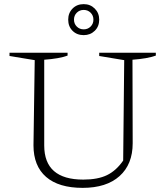

<svg xmlns="http://www.w3.org/2000/svg" viewBox="-20 -900 803 929"><path d="M380 9Q264 9 203 -44Q142 -97 142 -197L148 -609L26 -629V-645H307V-631Q266 -616 194 -611V-196Q194 -31 383 -31Q453 -31 497.5 -52.5Q542 -74 576 -123L581 -609L460 -629V-645H734V-631Q692 -616 621 -611L622 -207Q622 -105 558.5 -48Q495 9 380 9ZM385 -730Q352 -730 331 -751Q310 -772 310 -805Q310 -837 331 -858.5Q352 -880 385 -880Q417 -880 438.5 -858.5Q460 -837 460 -805Q460 -772 438.5 -751Q417 -730 385 -730ZM385 -758Q405 -758 418.5 -771.5Q432 -785 432 -805Q432 -825 418.5 -838.5Q405 -852 385 -852Q365 -852 351.5 -838.5Q338 -825 338 -805Q338 -785 351.5 -771.5Q365 -758 385 -758Z"/></svg>

Font: Piazzolla SC ExtraLight
Style: Regular
Weight: 200
Designer: Juan Pablo del Peral
Foundry: Huerta Tipografica
Version: Version 1.330